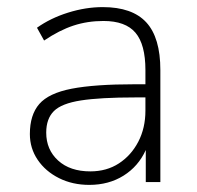

<svg xmlns="http://www.w3.org/2000/svg" viewBox="-20 -512 554 540"><path d="M231 8Q184 8 146 -11Q108 -30 86 -62.5Q64 -95 64 -135Q64 -189 90.5 -219.5Q117 -250 181.5 -262.5Q246 -275 359 -275H389V-315Q389 -387 361 -420Q333 -453 271 -453Q226 -453 186.5 -440Q147 -427 104 -398L84 -434Q122 -461 171.5 -476.5Q221 -492 269 -492Q352 -492 391.5 -449Q431 -406 431 -315V0H390V-90Q369 -44 327.5 -18Q286 8 231 8ZM234 -30Q280 -30 314.5 -52.5Q349 -75 369 -113.5Q389 -152 389 -201V-238H361Q262 -238 207.5 -229.5Q153 -221 131.5 -199.5Q110 -178 110 -139Q110 -91 143.5 -60.5Q177 -30 234 -30Z"/></svg>

Font: Nunito Sans ExtraLight
Style: Regular
Weight: 200
Designer: Vernon Adams
Foundry: Vernon Adams
Version: Version 3.006; ttfautohint (v1.8.3)